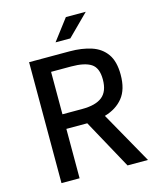

<svg xmlns="http://www.w3.org/2000/svg" viewBox="-122 -919 830 1005"><g transform="rotate(-15 292.5 -416.5)"><path d="M85 0V-655.3H304.2Q371.1 -655.3 422.4 -638.4Q473.6 -621.6 502.4 -580.8Q531.2 -540 531.2 -468.3Q531.2 -388.7 495.1 -344Q459 -299.3 395.5 -281.2L553.7 0H442.9L296.4 -267.6H183.1V0ZM183.1 -346.7H290.5Q363.3 -346.7 398.9 -375.2Q434.6 -403.8 434.6 -468.3Q434.6 -531.2 399.4 -554Q364.3 -576.7 292 -576.7H183.1ZM245.6 -719.7 332 -833.5H439.9L325.7 -719.7Z"/></g></svg>

Font: Varta Light SemiBold
Style: Regular
Weight: 600
Version: Version 1.004